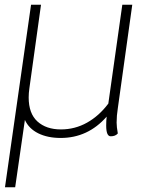

<svg xmlns="http://www.w3.org/2000/svg" viewBox="-20 -570 651 810"><path d="M477 -113Q472 -82 472 -53Q472 -35 477 -7Q467 5 447 5Q428 5 428 -40Q428 -63 430 -78Q351 12 236 12Q181 12 141.5 -7.5Q102 -27 85 -64L44 220H1L111 -550H153L104 -198Q101 -177 101 -159Q101 -91 138 -57.5Q175 -24 237 -24Q296 -24 347 -52.5Q398 -81 437 -133L496 -550H538Z"/></svg>

Font: Krub ExtraLight
Style: Italic
Weight: 275
Italic angle: -8°
Designer: Ekaluck Peanpanawate
Foundry: Cadson Demak Co.,Ltd.
Version: Version 1.000; ttfautohint (v1.6)